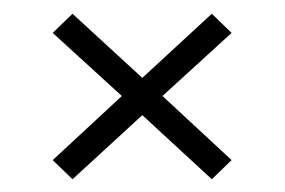

<svg xmlns="http://www.w3.org/2000/svg" viewBox="-20 -538 424 286"><path d="M88 -271 58.5 -299.5 161.5 -395 58.5 -489 88 -517.5 192 -422 295.5 -517.5 325 -489 222 -395 325 -299.5 295.5 -271 192 -366.5Z"/></svg>

Font: Big Shoulders Stencil Text Thin ExtraLight
Style: Regular
Weight: 250
Version: Version 2.001